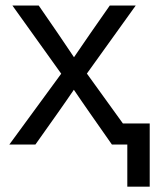

<svg xmlns="http://www.w3.org/2000/svg" viewBox="-20 -536 576 712"><path d="M14.6 0 207 -262.7 25.9 -515.6H123.5L193.4 -414.1Q209 -391.1 224.1 -368.7Q239.3 -346.2 254.4 -323.7Q270 -346.2 285.2 -368.7Q300.3 -391.1 316.4 -414.1L387.2 -515.6H483.4L302.2 -263.2L492.2 0H395L313 -117.2Q297.9 -138.7 283.2 -160.2Q268.6 -181.6 253.9 -203.1Q239.3 -181.6 224.4 -160.2Q209.5 -138.7 194.3 -117.2L111.3 0ZM452.1 156.2V0H416V-78.1H535.2V156.2Z"/></svg>

Font: Inter Display
Style: Regular
Weight: 400
Designer: Rasmus Andersson
Foundry: rsms
Version: Version 4.001;git-9221beed3